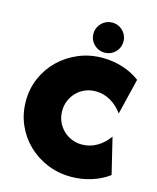

<svg xmlns="http://www.w3.org/2000/svg" viewBox="-124 -919 831 1017"><g transform="rotate(15 291.5 -410.0)"><path d="M363.9 13.2Q293.8 13.2 233 -11.8Q172.2 -36.8 126.4 -81.2Q80.6 -125.7 54.9 -185.1Q29.2 -244.4 29.2 -312.5Q29.2 -381.2 54.9 -440.3Q80.6 -499.3 126.4 -543.8Q172.2 -588.2 233 -613.5Q293.8 -638.9 363.9 -638.9Q420.8 -638.9 474.7 -621.9Q528.5 -604.9 569.4 -573.6L521.5 -376.4Q493.8 -414.6 455.9 -436.5Q418.1 -458.3 374.3 -458.3Q343.8 -458.3 317 -447.2Q290.3 -436.1 270.5 -416Q250.7 -395.8 239.6 -369.4Q228.5 -343.1 228.5 -312.5Q228.5 -281.9 239.6 -255.6Q250.7 -229.2 270.5 -209.4Q290.3 -189.6 317 -178.1Q343.8 -166.7 374.3 -166.7Q418.1 -166.7 455.9 -188.5Q493.8 -210.4 521.5 -249.3L569.4 -51.4Q528.5 -20.8 474.7 -3.8Q420.8 13.2 363.9 13.2ZM364.6 -668.1Q342.4 -668.1 323.6 -679.2Q304.9 -690.3 293.8 -708.7Q282.6 -727.1 282.6 -750Q282.6 -772.9 293.8 -791.7Q304.9 -810.4 323.6 -821.5Q342.4 -832.6 364.6 -832.6Q388.2 -832.6 406.6 -821.5Q425 -810.4 436.1 -791.7Q447.2 -772.9 447.2 -750Q447.2 -727.1 436.1 -708.7Q425 -690.3 406.6 -679.2Q388.2 -668.1 364.6 -668.1Z"/></g></svg>

Font: Afacad Flux Black
Style: Regular
Weight: 900
Designer: Kristian Moeller
Foundry: Dicotype
Version: Version 1.100